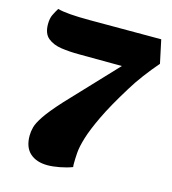

<svg xmlns="http://www.w3.org/2000/svg" viewBox="-104 -758 776 864"><g transform="rotate(15 283.5 -326.0)"><path d="M196 20Q144 20 114 -7Q84 -34 84 -88Q84 -107 89.5 -128Q95 -149 117.5 -182.5Q140 -216 191 -272L404 -498L203 -499Q160 -499 121.5 -504.5Q83 -510 58.5 -530Q34 -550 34 -594Q34 -621 42.5 -638.5Q51 -656 61 -672Q102 -660 211 -660H544L567 -552Q536 -516 507.5 -478Q479 -440 458 -405Q401 -313 370 -248Q339 -183 326 -140Q313 -97 311 -69Q309 -41 309 -22Q309 -17 309 -12Q309 -7 310 -2Q284 8 252 14Q220 20 196 20Z"/></g></svg>

Font: Sansita Swashed Black
Style: Regular
Weight: 900
Designer: Pablo Cosgaya
Foundry: Omnibus-Type
Version: Version 1.003; ttfautohint (v1.8.3)